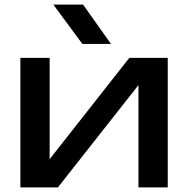

<svg xmlns="http://www.w3.org/2000/svg" viewBox="-20 -819 822 839"><path d="M69 0V-566H197V-65L158 -74L545 -566H713V0H585V-508L625 -498L233 0ZM343 -799 465 -627H340L213 -799Z"/></svg>

Font: Unbounded
Style: Regular
Weight: 400
Designer: Luke Prowse, Jean-Baptiste Morizot, Fátima Lázaro, Florian Runge
Foundry: NaN
Version: Version 1.701;gftools[0.9.28.dev5+ged2979d]